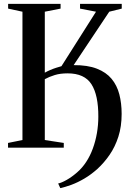

<svg xmlns="http://www.w3.org/2000/svg" viewBox="-20 -763 664 992"><path d="M291.5 209 280.5 185Q298 181.5 324.5 166.5Q351 151.5 378.2 127.8Q405.5 104 425 74Q445.5 43 459.5 4.8Q473.5 -33.5 480.8 -75.5Q488 -117.5 488 -160Q488.5 -271.5 452.5 -327.8Q416.5 -384 329.5 -384Q291 -384 262.8 -375.2Q234.5 -366.5 211.5 -354V-39.5L309.5 -24.5V0H21.5V-24.5L96 -39.5V-702.5L22 -718.5V-743H293V-718.5L211.5 -702.5V-387.5Q223.5 -394.5 239.2 -401.2Q255 -408 270.8 -413Q286.5 -418 297.5 -421L476 -702.5L393.5 -718.5V-743H609V-718.5L544.5 -702.5L360.5 -426.5Q432.5 -427 480.5 -408.2Q528.5 -389.5 556.5 -355.8Q584.5 -322 596.5 -275.8Q608.5 -229.5 608.5 -174.5Q608.5 -109 591.5 -56.5Q574.5 -4 546.2 37Q518 78 483 110Q450 139.5 415.5 159.8Q381 180 349 191.8Q317 203.5 291.5 209Z"/></svg>

Font: Merriweather 120pt Medium
Style: Regular
Weight: 500
Version: Version 2.100